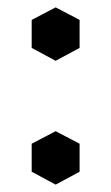

<svg xmlns="http://www.w3.org/2000/svg" viewBox="-20 -486 300 521"><path d="M131 -130 196 -96V-20L131 15L66 -20V-96ZM131 -466 196 -432V-356L131 -321L66 -356V-432Z"/></svg>

Font: Poltawski Nowy SemiBold
Style: Regular
Weight: 600
Version: Version 1.001;gftools[0.9.25]